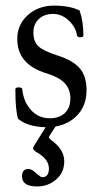

<svg xmlns="http://www.w3.org/2000/svg" viewBox="-20 -445 364 690"><path d="M113.8 225.1Q59.1 225.1 59.1 189Q59.1 162.1 82 162.1Q94.2 162.1 108.9 176.8Q126.5 191.9 131.8 191.9Q155.8 191.9 155.8 160.2Q155.8 125.5 106.9 99.1Q99.1 92.8 99.1 88.9Q99.1 85 101.1 81.1L144 12.2Q79.6 10.7 44.9 -18.1Q35.2 -49.3 35.2 -124Q35.2 -130.9 46.9 -130.9Q60.1 -130.9 60.1 -124Q64 -81.1 90.6 -50.5Q117.2 -20 159.2 -20Q192.9 -20 212.9 -38.8Q232.9 -57.6 232.9 -90.8Q232.9 -125 212.2 -146.5Q191.4 -168 147.9 -181.2Q42 -212.9 42 -305.2Q42 -356.4 79.8 -390.6Q117.7 -424.8 173.8 -424.8Q231.4 -424.8 266.1 -407.2Q279.8 -366.7 279.8 -317.9Q279.8 -311 269 -311Q258.3 -311 256.8 -317.9Q251.5 -349.1 226.3 -372.1Q201.2 -395 170.9 -395Q139.6 -395 119.9 -377Q100.1 -358.9 100.1 -328.1Q100.1 -294.9 118.4 -278.3Q136.7 -261.7 185.1 -246.1Q241.2 -228.5 266.1 -200.2Q291 -171.9 291 -121.1Q291 -67.9 260 -33.4Q229 1 179.2 9.8L159.2 41Q155.8 44.4 155.8 47.9Q155.8 50.8 162.1 57.1Q210.9 90.8 210.9 134.8Q210.9 175.3 181.6 200.2Q152.3 225.1 113.8 225.1Z"/></svg>

Font: Junicode SmCond
Style: Regular
Weight: 400
Width: 4
Designer: Peter S. Baker
Version: Version 2.206